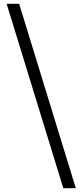

<svg xmlns="http://www.w3.org/2000/svg" viewBox="-20 -814 432 1013"><path d="M314 179H380L81 -794H15Z"/></svg>

Font: Noto Sans HK
Style: Regular
Weight: 400
Designer: Ryoko NISHIZUKA 西塚涼子 (kana, bopomofo & ideographs); Paul D. Hunt (Latin, Greek & Cyrillic); Sandoll Communications 산돌커뮤니
Foundry: Adobe
Version: Version 2.004;hotconv 1.0.118;makeotfexe 2.5.65603